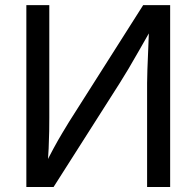

<svg xmlns="http://www.w3.org/2000/svg" viewBox="-20 -748 786 768"><path d="M660.6 0H568.4V-416Q568.4 -435.5 569.6 -469.5Q570.8 -503.4 572.8 -549.1Q574.7 -594.7 576.7 -649.4L592.8 -645Q559.1 -585.9 535.4 -544.4Q511.7 -502.9 493.7 -472.4Q475.6 -441.9 458.5 -415L194.3 0H85.4V-727.5H177.2V-277.3Q177.2 -255.9 176.8 -223.9Q176.3 -191.9 174.6 -154.3Q172.9 -116.7 168.9 -77.1L156.2 -80.1Q174.8 -118.7 193.6 -153.3Q212.4 -188 229 -215.6Q245.6 -243.2 256.3 -260.7L552.7 -727.5H660.6Z"/></svg>

Font: Inter 17pt
Style: Regular
Weight: 400
Version: Version 4.001;git-66647c0bb